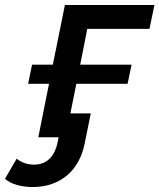

<svg xmlns="http://www.w3.org/2000/svg" viewBox="-94 -552 641 772"><path d="M38 200Q3.5 200 -25.8 191.8Q-55 183.5 -74 167L-27 86Q-15 96.5 3.5 103.2Q22 110 43 110Q80 110 104.5 87Q129 64 138 18L141.5 0H60L103 -215H19L35 -292H118.5L167 -532H527L507 -436H257L228.5 -292H435L419 -215H213L189 -96H271L246 27Q238 66.5 220.2 98.5Q202.5 130.5 175.8 153Q149 175.5 114.2 187.8Q79.5 200 38 200Z"/></svg>

Font: Argentum Sans
Style: Italic
Weight: 400
Italic angle: -11.3099°
Designer: Julieta Ulanovsky, Owen Earl, Rasmus Andersson, Cristiano Sobral
Foundry: The Argentum Sans Project Authors
Version: Version 3.131; ttfautohint (v1.8.4.7-5d5b-dirty)